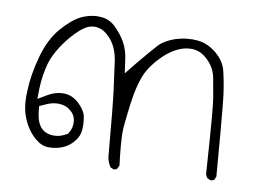

<svg xmlns="http://www.w3.org/2000/svg" viewBox="-36 -200 571 429"><g transform="rotate(5 250.0 14.5)"><path d="M121.1 111.3Q108.4 117.2 98.1 117.2Q71.3 117.2 61 98.1Q54.2 85.9 54.2 63.5V54.2L62.5 51.3Q79.1 44.9 90.3 44.9Q111.8 44.9 124 57.6Q134.3 67.4 134.3 82Q134.3 96.7 125.5 107.9L123.5 110.4ZM462.4 176.3Q462.9 101.1 462.9 78.6Q462.9 10.7 462.4 -2.9Q461.4 -30.3 457.5 -57.6Q454.6 -81.5 435.5 -100.1Q416.5 -118.7 394 -122.6Q383.8 -124.5 371.6 -124.5Q359.4 -124.5 345.2 -121.6Q320.8 -115.7 307.1 -104Q291.5 -89.8 259.3 -57.1L238.3 -35.2L236.8 -65.9Q235.8 -87.9 228 -105.2Q220.2 -122.6 205.6 -139.2Q192.4 -153.8 173.3 -156.2Q167.5 -157.2 162.1 -157.2Q147 -157.2 131.3 -151.9Q109.9 -144 85 -120.1Q60.1 -96.2 44.9 -55.7Q29.3 -14.2 24.9 22.9Q22.9 36.6 22.9 48.8Q22.9 68.8 27.8 84Q36.1 111.3 54.2 129.4Q67.4 142.6 82 144Q86.9 144.5 90.8 144.5Q122.6 144.5 142.1 123.5Q152.8 112.3 154.8 98.1Q156.2 89.4 156.2 81.5Q156.2 73.7 155.3 66.9Q153.3 53.7 139.2 38.1Q125.5 23.4 107.9 21.5Q104.5 21 101.1 21Q85.9 21 70.3 28.3L48.8 38.6L51.3 15.1Q54.7 -13.7 64.9 -41.5Q76.7 -71.3 107.9 -103Q131.8 -126.5 148.9 -131.8Q154.3 -133.3 160.6 -133.3Q167 -133.3 174.3 -130.4Q184.6 -126.5 193.8 -115.2Q212.4 -94.2 213.9 -57.6L216.8 3.9Q218.3 33.7 218.3 155.3Q219.7 167 225.1 176.8L232.4 180.7Q237.3 180.7 240.2 178.2L244.6 170.9Q243.7 148.9 243.7 125.7Q243.7 102.5 246.1 85.9Q251 59.1 256.3 34.7Q261.7 10.3 266.4 -3.4Q271 -17.1 275.9 -27.8Q287.1 -52.2 313 -74.7Q338.9 -97.2 365.2 -102.1Q371.1 -103 377 -103Q399.4 -103 415 -86.4Q433.6 -67.4 436 -42.5Q438 -21.5 439.9 0.5Q440.9 9.8 440.9 46.9Q440.9 84 439 172.9Q439.9 178.2 442.9 182.1L449.7 186Q455.6 186 458.5 184.1Z"/></g></svg>

Font: NaikaiFont
Style: ExtraLight
Weight: 200
Version: Version 1.89